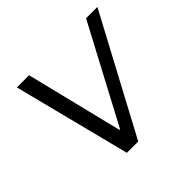

<svg xmlns="http://www.w3.org/2000/svg" viewBox="-132 -651 791 791"><g transform="rotate(-45 263.5 -255.5)"><path d="M188 0 58 -511H129L233 -89H237L461 -511H527L254 0Z"/></g></svg>

Font: Chivo ExtraLight
Style: Italic
Weight: 250
Italic angle: -8.05°
Designer: Hector Gatti
Foundry: Omnibus-Type
Version: Version 2.002